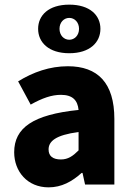

<svg xmlns="http://www.w3.org/2000/svg" viewBox="-20 -794 570 826"><path d="M189 12C245 12 290 -13 331 -50H335L346 0H472V-282C472 -438 400 -509 272 -509C194 -509 123 -484 58 -444L112 -344C162 -372 202 -386 242 -386C293 -386 314 -362 318 -321C122 -301 41 -244 41 -139C41 -56 98 12 189 12ZM242 -108C208 -108 189 -122 189 -151C189 -186 219 -213 318 -226V-147C294 -123 273 -108 242 -108ZM278 -565C367 -565 412 -612 412 -670C412 -728 367 -774 278 -774C189 -774 144 -728 144 -670C144 -612 189 -565 278 -565ZM278 -623C255 -623 236 -642 236 -670C236 -698 255 -717 278 -717C301 -717 320 -698 320 -670C320 -642 301 -623 278 -623Z"/></svg>

Font: Source Sans Pro
Style: Bold
Weight: 700
Designer: Paul D. Hunt
Foundry: Adobe Systems Incorporated
Version: Version 3.006;hotconv 1.0.111;makeotfexe 2.5.65597